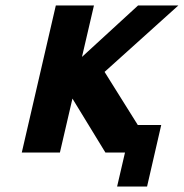

<svg xmlns="http://www.w3.org/2000/svg" viewBox="-20 -560 675 705"><path d="M486 -101H572L520 125H410L439 0H367L246 -198L200 0H60L185 -540H325L281 -351L487 -540H635L364 -296Z"/></svg>

Font: Miedinger
Style: Bold-Italic
Weight: 700
Italic angle: -13°
Version: Version 001.000